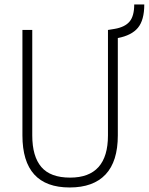

<svg xmlns="http://www.w3.org/2000/svg" viewBox="-20 -827 664 857"><path d="M291 9.8Q80.1 9.8 80.1 -222.7V-693.4H124V-222.7Q124 -128.9 164.6 -81.5Q205.1 -34.2 293 -34.2Q461.9 -34.2 461.9 -222.7V-693.4H462.9L492.2 -698.2Q537.6 -706.1 558.3 -730.7Q579.1 -755.4 579.1 -807.1H624Q624 -737.3 595.7 -703.1Q567.4 -668.9 505.9 -657.2V-222.7Q505.9 -106.4 451.2 -48.3Q396.5 9.8 291 9.8Z"/></svg>

Font: Caskaydia Cove ExtraLight
Style: Regular
Weight: 200
Monospace: yes
Designer: Aaron Bell
Foundry: Saja Typeworks
Version: Version 4.300; ttfautohint (v1.8.3)